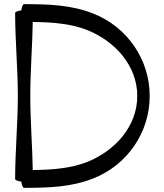

<svg xmlns="http://www.w3.org/2000/svg" viewBox="-20 -863 790 926"><path d="M53 -800C53 -667 66 -533 66 -400C66 -267 53 -133 53 0C53 6 66 11 83 13C85 30 90 43 96 43C210 43 325 40 431 -3C595 -68 702 -225 702 -400C702 -575 595 -732 431 -797C325 -840 210 -843 96 -843C90 -843 85 -830 83 -813C66 -811 53 -806 53 -800ZM126 -400C126 -519 136 -638 138 -757C228 -756 320 -750 401 -718C537 -663 642 -545 642 -400C642 -255 537 -137 401 -82C320 -50 228 -44 138 -43C136 -162 126 -281 126 -400Z"/></svg>

Font: Nupuram Expanded Light
Style: Regular
Weight: 300
Width: 7
Designer: Santhosh Thottingal (santhosh.thottingal@gmail.com)
Foundry: SMC
Version: Version 1.000